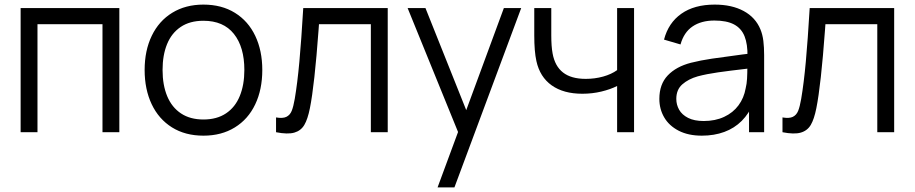

<svg xmlns="http://www.w3.org/2000/svg" viewBox="-20 -575 3978 835"><path d="M69.7 0V-540H499V0H425.7V-469.7H143V0Z M864.7 15Q785.5 15 727.8 -21.1Q670.2 -57.2 639.6 -121.9Q609 -186.7 609 -270.7Q609 -355.2 640.1 -419.6Q671.2 -484 729.1 -519.5Q787 -555 864.7 -555Q944.2 -555 1001.9 -519.1Q1059.7 -483.2 1090.2 -418.8Q1120.7 -354.5 1120.7 -270.7Q1120.7 -185.7 1089.9 -121.1Q1059.2 -56.5 1001.2 -20.8Q943.3 15 864.7 15ZM864.7 -55.3Q923.2 -55.3 963.1 -82.1Q1003 -108.8 1022.8 -157.4Q1042.7 -206 1042.7 -270.7Q1042.7 -370.5 997.2 -427.6Q951.7 -484.7 864.7 -484.7Q805.5 -484.7 765.8 -457.8Q726 -431 706.5 -383Q687 -335 687 -270.7Q687 -205 707.2 -156.5Q727.5 -108 767.2 -81.7Q807 -55.3 864.7 -55.3Z M1180.5 -64.3Q1209.5 -59.2 1225.3 -66.8Q1241.2 -74.5 1248.6 -92.8Q1256 -111 1261.8 -144.7Q1273.5 -213.7 1282 -307Q1290.5 -400.3 1298.8 -540H1666.2V0H1592.8V-469.7H1367.2L1365.5 -445.8Q1347.8 -204 1327.8 -104.7Q1318.3 -56.8 1303.5 -31.7Q1288.7 -6.5 1259.8 1.8Q1230.8 10 1180.5 0Z M1883 240 1987.7 -43.3 1989 40.7 1752.7 -540H1830.3L2024.3 -54.3H1992.3L2171.3 -540H2246.7L1956.3 240Z M2663.8 -201Q2634.7 -186.3 2595.1 -176.8Q2555.5 -167.3 2512.5 -167.3Q2430.7 -167.3 2379.3 -203.8Q2328 -240.2 2312.8 -309.3Q2303.5 -351 2303.5 -421V-540H2377.5V-421Q2377.5 -373 2383.2 -342.7Q2393.2 -287.3 2428.6 -259.7Q2464 -232 2527.5 -232Q2567 -232 2602.9 -242Q2638.8 -252 2663.8 -270V-540H2737.5V0H2663.8Z M3032.2 15Q2973.2 15 2931.4 -6.6Q2889.7 -28.2 2868.6 -64.5Q2847.5 -100.8 2847.5 -145Q2847.5 -208.7 2884 -247Q2920.5 -285.3 2984.8 -302Q3027.2 -312.7 3076.2 -319.9Q3125.2 -327.2 3209.5 -338.2Q3222.8 -339.8 3234.9 -341.2Q3247 -342.7 3257.2 -344.3L3230.8 -328.7Q3231.8 -382.8 3218 -417.3Q3204.2 -451.8 3172.2 -468.8Q3140.2 -485.7 3086.8 -485.7Q3030 -485.7 2992.2 -460.2Q2954.3 -434.7 2939.5 -381.7L2867.8 -402.7Q2886.8 -475.7 2943.2 -515.3Q2999.5 -555 3088.2 -555Q3162.7 -555 3214.2 -527.1Q3265.8 -499.2 3287.2 -447Q3296.3 -425 3299.8 -397.1Q3303.2 -369.2 3303.2 -335.3V0H3237.5V-135.7L3256.5 -127.3Q3237.8 -81.3 3205.8 -49.3Q3173.8 -17.3 3129.9 -1.2Q3086 15 3032.2 15ZM3040.5 -48.7Q3090.7 -48.7 3129.3 -66.8Q3168 -84.8 3191.8 -117Q3215.5 -149.2 3222.8 -190.7Q3227.7 -210.3 3228.9 -232.8Q3230.2 -255.2 3230.2 -285.5V-294.7L3258.2 -280L3224.5 -275.7Q3151.8 -267.3 3102.5 -260.3Q3053.2 -253.3 3014.5 -243Q2973.7 -231.3 2947.4 -208.2Q2921.2 -185.2 2921.2 -145Q2921.2 -119.8 2933.4 -97.9Q2945.7 -76 2972.5 -62.3Q2999.3 -48.7 3040.5 -48.7Z M3383 -64.3Q3412 -59.2 3427.8 -66.8Q3443.7 -74.5 3451.1 -92.8Q3458.5 -111 3464.3 -144.7Q3476 -213.7 3484.5 -307Q3493 -400.3 3501.3 -540H3868.7V0H3795.3V-469.7H3569.7L3568 -445.8Q3550.3 -204 3530.3 -104.7Q3520.8 -56.8 3506 -31.7Q3491.2 -6.5 3462.2 1.8Q3433.3 10 3383 0Z"/></svg>

Font: Manrope
Style: Regular
Weight: 400
Designer: Mikhail Sharanda
Foundry: Mikhail Sharanda
Version: Version 4.503